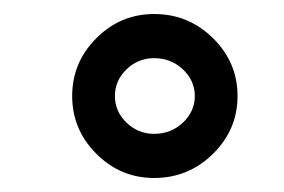

<svg xmlns="http://www.w3.org/2000/svg" viewBox="-20 -835 405 274"><path d="M319 -698Q319 -650 284 -615.5Q249 -581 200 -581Q152 -581 117.5 -615.5Q83 -650 83 -698Q83 -746 117.5 -780.5Q152 -815 200 -815Q249 -815 284 -780.5Q319 -746 319 -698ZM144 -698Q144 -676 160.5 -660Q177 -644 200 -644Q224 -644 241 -660Q258 -676 258 -698Q258 -720 241 -736Q224 -752 200 -752Q177 -752 160.5 -736Q144 -720 144 -698Z"/></svg>

Font: TypoPRO Montserrat Alternates
Style: Regular
Weight: 600
Designer: Julieta Ulanovsky
Foundry: Julieta Ulanovsky
Version: Version 6.001